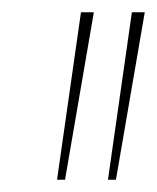

<svg xmlns="http://www.w3.org/2000/svg" viewBox="-20 -720 256 313"><path d="M73 -427 112 -700H133L86 -427ZM156 -427 195 -700H216L169 -427Z"/></svg>

Font: Georama ExtraCondensed Thin
Style: Italic
Weight: 100
Width: 2
Italic angle: -9°
Designer: Jean-Baptiste Levee
Foundry: Production Type
Version: Version 1.001